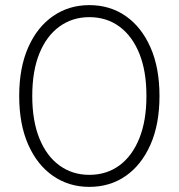

<svg xmlns="http://www.w3.org/2000/svg" viewBox="-20 -725 698 750"><path d="M329 5Q249 5 187 -38Q125 -81 90 -160.5Q55 -240 55 -350Q55 -460 90 -539.5Q125 -619 187 -662Q249 -705 329 -705Q410 -705 471.5 -662Q533 -619 568 -539.5Q603 -460 603 -350Q603 -240 568 -160.5Q533 -81 471.5 -38Q410 5 329 5ZM329 -42Q396 -42 446 -78.5Q496 -115 524 -184Q552 -253 552 -350Q552 -448 524 -516.5Q496 -585 446 -621.5Q396 -658 329 -658Q263 -658 212.5 -621.5Q162 -585 134 -516.5Q106 -448 106 -350Q106 -253 134 -184Q162 -115 212.5 -78.5Q263 -42 329 -42Z"/></svg>

Font: Montserrat Thin Light
Style: Regular
Weight: 300
Version: Version 9.000